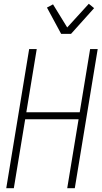

<svg xmlns="http://www.w3.org/2000/svg" viewBox="-20 -994 540 1014"><path d="M13 0 134 -735H174L119 -401H401L456 -735H496L375 0H335L395 -364H113L53 0ZM303 -815 228 -954 260 -971 335 -849 449 -974 477 -951 355 -815Z"/></svg>

Font: Iosevka Term Curly XLt Obl
Style: Regular
Weight: 200
Italic angle: -9°
Designer: Belleve Invis
Foundry: Belleve Invis
Version: Version 32.3.0